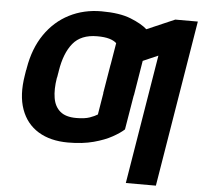

<svg xmlns="http://www.w3.org/2000/svg" viewBox="-60 -785 1105 1051"><g transform="rotate(5 492.5 -259.5)"><path d="M985.4 -711.6 834.9 203.1H669.7L786.6 -507.1L703.5 -470.9L671.9 -278.4H671.2L639.6 -88.8Q618.3 -68.9 577.1 -45.8Q535.9 -22.7 475.3 -6.4Q414.8 9.9 334.9 9.9Q237.6 9.9 171.2 -30.7Q104.8 -71.4 77.1 -148.6Q49.4 -225.9 67.5 -335.6L72.1 -365.1H72.8L74.6 -376.1Q93 -485.8 146.1 -563Q199.2 -640.3 278.8 -680.9Q358.3 -721.6 455.6 -721.6Q555.4 -721.6 616.5 -697.3Q677.6 -672.9 708.1 -645.2L861.5 -711.6ZM524.1 -399.5 530.2 -435.7H530.5L550.4 -555Q535.9 -568.5 510.3 -576Q484.7 -583.5 443.9 -583.5Q355.1 -583.5 310.7 -529.1Q266.3 -474.8 250.7 -376.1L249.3 -366.5L248.2 -361.2L244.7 -339.5H244L243.3 -335.6Q233.3 -273.4 241.1 -226.6Q248.9 -179.7 279.5 -153.8Q310 -127.8 367.9 -127.8Q414.8 -127.8 442.1 -137.6Q469.5 -147.4 484.7 -157.3L504.3 -276.3H503.6Z"/></g></svg>

Font: Inter UI Extra Bold
Style: Italic
Weight: 800
Italic angle: 9.39999°
Designer: Rasmus Andersson
Foundry: rsms
Version: 3.2;8d6f07862